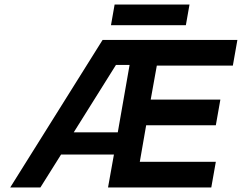

<svg xmlns="http://www.w3.org/2000/svg" viewBox="-20 -826 1066 846"><path d="M485 -806H815L799 -715H469ZM1026 -650 1006 -537H671L644 -387H951L931 -274H624L596 -113H931L911 0H456L482 -145H249L158 0H25L432 -650ZM305 -243H499L551 -540H491Z"/></svg>

Font: Overused Grotesk SemiBold
Style: Italic
Weight: 600
Italic angle: -10°
Version: Version 0.003